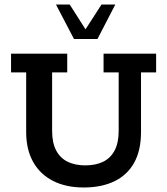

<svg xmlns="http://www.w3.org/2000/svg" viewBox="-20 -821 741 851"><path d="M351 10Q272 10 214.5 -19.5Q157 -49 126.5 -104Q96 -159 96 -236V-500H29V-583H278V-500H211V-241Q211 -188 229 -154Q247 -120 280 -104Q313 -88 358 -88Q404 -88 437 -104Q470 -120 488 -154Q506 -188 506 -241V-500H439V-583H672V-500H605V-236Q605 -154 574.5 -99.5Q544 -45 487 -17.5Q430 10 351 10ZM308 -648 228 -801H289L359 -691L430 -801H491L412 -648Z"/></svg>

Font: Rokkitt SemiBold
Style: Regular
Weight: 600
Designer: Vernon Adams
Foundry: Vernon Adams
Version: Version 3.103